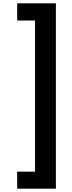

<svg xmlns="http://www.w3.org/2000/svg" viewBox="-20 -906 433 1151"><path d="M83 123V225H315V-886H83V-783H190V123Z"/></svg>

Font: Noto Sans Kannada UI SemiCondensed
Style: Bold
Weight: 700
Width: 4
Designer: Jelle Bosma - Monotype Design Team
Foundry: Monotype Imaging Inc.
Version: Version 2.005